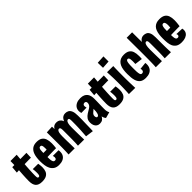

<svg xmlns="http://www.w3.org/2000/svg" viewBox="243 -1962 3192 3192"><g transform="rotate(-45 1839.0 -366.0)"><path d="M201 10Q160 10 131 -0.5Q102 -11 84 -31.5Q66 -52 57.5 -83Q49 -114 49 -155Q49 -190 50.5 -225.5Q52 -261 54 -298Q56 -327 58 -355.5Q60 -384 62 -412.5Q64 -441 65.5 -472Q67 -503 68 -536.5Q69 -570 69 -607L216 -608Q212 -560 208.5 -517Q205 -474 201.5 -435.5Q198 -397 195.5 -360.5Q193 -324 191 -288Q189 -248 187.5 -213Q186 -178 186 -146Q186 -127 187.5 -113Q189 -99 195 -92Q201 -85 213 -85Q224 -85 230.5 -93Q237 -101 240 -115Q243 -129 243 -148Q243 -166 242.5 -183Q242 -200 240.5 -217Q239 -234 236 -250L363 -249Q366 -232 368 -216.5Q370 -201 371 -186.5Q372 -172 372 -158Q372 -108 356.5 -70Q341 -32 303.5 -11Q266 10 201 10ZM8 -396 18 -514Q23 -514 33 -514Q43 -514 55.5 -514Q68 -514 81.5 -513.5Q95 -513 107 -513Q119 -513 129 -513Q144 -513 171 -513.5Q198 -514 229 -514.5Q260 -515 288.5 -515Q317 -515 335 -515.5Q353 -516 353 -516L349 -406Q349 -406 333 -406Q317 -406 291.5 -405.5Q266 -405 237 -404.5Q208 -404 183 -403.5Q158 -403 143 -403Q123 -403 100 -401.5Q77 -400 56 -399Q35 -398 21.5 -397Q8 -396 8 -396Z M596 12Q539 12 502.5 -12Q466 -36 446 -76Q428 -111 421 -157.5Q414 -204 414 -256Q414 -304 420 -346.5Q426 -389 440 -423Q460 -471 498.5 -498Q537 -525 600 -525Q662 -525 698 -501Q734 -477 749 -433Q764 -389 764 -329Q764 -305 762 -278Q760 -251 756 -222L627 -304Q628 -317 628.5 -329Q629 -341 629 -352Q629 -375 626 -392.5Q623 -410 615.5 -420Q608 -430 593 -430Q575 -430 566.5 -418Q558 -406 554 -384Q551 -363 551 -334.5Q551 -306 551 -272Q551 -247 551 -224Q551 -201 551.5 -182Q552 -163 554 -147Q558 -119 567.5 -104Q577 -89 598 -89Q611 -89 618.5 -94Q626 -99 630 -108Q634 -117 634 -129Q634 -138 632 -148.5Q630 -159 627 -169H761Q763 -159 763.5 -149.5Q764 -140 764 -131Q764 -85 744 -53Q724 -21 686.5 -4.5Q649 12 596 12ZM451 -214 447 -314 727 -316 756 -222Q756 -222 734.5 -222Q713 -222 678 -221.5Q643 -221 602 -220Q561 -219 521 -217.5Q481 -216 451 -214Z M1188 7 1043 6Q1045 -23 1046 -45Q1047 -67 1047.5 -88.5Q1048 -110 1048.5 -138Q1049 -166 1049 -208Q1049 -223 1049 -239.5Q1049 -256 1049 -274.5Q1049 -293 1049 -313.5Q1049 -334 1049 -358Q1049 -379 1045.5 -392Q1042 -405 1035 -411Q1028 -417 1017 -417Q1006 -417 994.5 -406.5Q983 -396 976 -366Q969 -336 969 -277L926 -228Q926 -287 930.5 -334Q935 -381 944.5 -416Q954 -451 969 -474.5Q984 -498 1005.5 -510Q1027 -522 1056 -522Q1098 -522 1123.5 -504Q1149 -486 1161.5 -458Q1174 -430 1178.5 -397Q1183 -364 1183 -333.5Q1183 -303 1183 -281Q1183 -241 1183.5 -202.5Q1184 -164 1184.5 -127Q1185 -90 1186 -56.5Q1187 -23 1188 7ZM829 -1Q831 -29 832 -53.5Q833 -78 833.5 -104.5Q834 -131 834.5 -165Q835 -199 835 -247Q835 -312 834.5 -363Q834 -414 834 -452.5Q834 -491 833 -516L961 -523Q962 -511 962.5 -478Q963 -445 964.5 -394Q966 -343 969 -277Q969 -220 970 -172.5Q971 -125 972 -83.5Q973 -42 973 -1ZM1389 10 1248 -9Q1251 -49 1253 -80Q1255 -111 1257 -142.5Q1259 -174 1260 -212Q1261 -233 1261.5 -272Q1262 -311 1262 -362Q1262 -383 1259.5 -396Q1257 -409 1251 -415Q1245 -421 1234 -421Q1223 -421 1211 -410.5Q1199 -400 1191 -370Q1183 -340 1183 -281L1140 -232Q1140 -291 1144.5 -338Q1149 -385 1159 -420Q1169 -455 1184.5 -478.5Q1200 -502 1222 -514Q1244 -526 1273 -526Q1308 -526 1335.5 -511Q1363 -496 1379.5 -457.5Q1396 -419 1396 -348Q1396 -319 1396 -293Q1396 -267 1396 -247.5Q1396 -228 1395 -216Q1394 -174 1393 -138.5Q1392 -103 1391.5 -68Q1391 -33 1389 10Z M1699 10Q1685 -4 1676.5 -24Q1668 -44 1664.5 -68.5Q1661 -93 1660 -123Q1659 -153 1659.5 -188Q1660 -223 1660 -264Q1660 -279 1660 -294.5Q1660 -310 1660.5 -325.5Q1661 -341 1661 -356.5Q1661 -372 1661 -387Q1661 -398 1657 -405.5Q1653 -413 1645 -418Q1637 -423 1624 -423Q1607 -423 1595.5 -413Q1584 -403 1584 -383Q1584 -374 1586 -363Q1588 -352 1592 -341L1468 -339Q1464 -353 1461.5 -365.5Q1459 -378 1459 -391Q1459 -429 1478.5 -459.5Q1498 -490 1535.5 -508Q1573 -526 1627 -526Q1676 -526 1707 -511.5Q1738 -497 1755.5 -473Q1773 -449 1780 -419Q1787 -389 1787 -357Q1787 -321 1786.5 -291Q1786 -261 1785 -233Q1784 -205 1783.5 -175.5Q1783 -146 1783 -110Q1783 -85 1788 -62Q1793 -39 1805 -19ZM1562 6Q1529 6 1505 -10Q1481 -26 1468.5 -55Q1456 -84 1456 -122Q1456 -172 1478.5 -203Q1501 -234 1534.5 -255.5Q1568 -277 1599 -295Q1620 -307 1633.5 -320Q1647 -333 1654 -349Q1661 -365 1661 -387L1710 -354Q1704 -315 1692 -290Q1680 -265 1663.5 -248Q1647 -231 1625 -215Q1611 -205 1602 -194.5Q1593 -184 1588.5 -173Q1584 -162 1584 -146Q1584 -134 1587 -124Q1590 -114 1596 -108.5Q1602 -103 1611 -103Q1622 -103 1631 -110.5Q1640 -118 1646.5 -136Q1653 -154 1656.5 -185.5Q1660 -217 1660 -264L1708 -332Q1707 -277 1703 -227.5Q1699 -178 1690.5 -135.5Q1682 -93 1666.5 -61Q1651 -29 1625.5 -11.5Q1600 6 1562 6Z M2020 10Q1979 10 1950 -0.5Q1921 -11 1903 -31.5Q1885 -52 1876.5 -83Q1868 -114 1868 -155Q1868 -190 1869.5 -225.5Q1871 -261 1873 -298Q1875 -327 1877 -355.5Q1879 -384 1881 -412.5Q1883 -441 1884.5 -472Q1886 -503 1887 -536.5Q1888 -570 1888 -607L2035 -608Q2031 -560 2027.5 -517Q2024 -474 2020.5 -435.5Q2017 -397 2014.5 -360.5Q2012 -324 2010 -288Q2008 -248 2006.5 -213Q2005 -178 2005 -146Q2005 -127 2006.5 -113Q2008 -99 2014 -92Q2020 -85 2032 -85Q2043 -85 2049.5 -93Q2056 -101 2059 -115Q2062 -129 2062 -148Q2062 -166 2061.5 -183Q2061 -200 2059.5 -217Q2058 -234 2055 -250L2182 -249Q2185 -232 2187 -216.5Q2189 -201 2190 -186.5Q2191 -172 2191 -158Q2191 -108 2175.5 -70Q2160 -32 2122.5 -11Q2085 10 2020 10ZM1827 -396 1837 -514Q1842 -514 1852 -514Q1862 -514 1874.5 -514Q1887 -514 1900.5 -513.5Q1914 -513 1926 -513Q1938 -513 1948 -513Q1963 -513 1990 -513.5Q2017 -514 2048 -514.5Q2079 -515 2107.5 -515Q2136 -515 2154 -515.5Q2172 -516 2172 -516L2168 -406Q2168 -406 2152 -406Q2136 -406 2110.5 -405.5Q2085 -405 2056 -404.5Q2027 -404 2002 -403.5Q1977 -403 1962 -403Q1942 -403 1919 -401.5Q1896 -400 1875 -399Q1854 -398 1840.5 -397Q1827 -396 1827 -396Z M2396 0 2248 -2Q2250 -32 2251.5 -62.5Q2253 -93 2254 -125Q2255 -157 2255.5 -192.5Q2256 -228 2256 -267Q2256 -327 2254.5 -374Q2253 -421 2251 -456.5Q2249 -492 2248 -516L2394 -515Q2393 -495 2392 -459Q2391 -423 2390.5 -374.5Q2390 -326 2390 -266Q2390 -231 2390.5 -197.5Q2391 -164 2391.5 -131.5Q2392 -99 2393.5 -66.5Q2395 -34 2396 0ZM2392 -624 2253 -615 2250 -736 2392 -744Z M2640 9Q2573 9 2536.5 -19.5Q2500 -48 2483 -100Q2473 -132 2469 -171Q2465 -210 2465 -256Q2465 -306 2471 -351Q2477 -396 2493 -430Q2507 -460 2528 -481Q2549 -502 2579 -513.5Q2609 -525 2649 -525Q2714 -525 2750.5 -501.5Q2787 -478 2801.5 -434.5Q2816 -391 2816 -329Q2816 -313 2815.5 -296.5Q2815 -280 2813 -262L2678 -280Q2679 -297 2679.5 -313.5Q2680 -330 2680 -343Q2680 -371 2677 -390Q2674 -409 2666 -419.5Q2658 -430 2644 -430Q2628 -430 2619.5 -415.5Q2611 -401 2607 -373Q2604 -354 2603 -328Q2602 -302 2602 -271Q2602 -252 2602 -236Q2602 -220 2602.5 -205Q2603 -190 2603 -177Q2605 -135 2613.5 -112Q2622 -89 2646 -89Q2666 -89 2676.5 -101.5Q2687 -114 2687 -133Q2687 -140 2685.5 -147.5Q2684 -155 2681 -162L2807 -175Q2809 -165 2809.5 -156Q2810 -147 2810 -139Q2810 -94 2790.5 -60.5Q2771 -27 2733.5 -9Q2696 9 2640 9Z M2880 -1Q2882 -29 2883 -53.5Q2884 -78 2884.5 -104.5Q2885 -131 2885.5 -165Q2886 -199 2886 -247Q2886 -286 2886 -317Q2886 -348 2886 -379.5Q2886 -411 2885.5 -452Q2885 -493 2885 -550.5Q2885 -608 2884 -690H3012Q3012 -616 3012.5 -564Q3013 -512 3013.5 -475Q3014 -438 3015 -407.5Q3016 -377 3017 -346.5Q3018 -316 3020 -277Q3020 -234 3020.5 -197Q3021 -160 3021.5 -126.5Q3022 -93 3023 -62Q3024 -31 3024 -1ZM3235 0 3090 -1Q3092 -30 3093 -51Q3094 -72 3094.5 -92Q3095 -112 3095.5 -139Q3096 -166 3096 -208Q3096 -228 3096 -247Q3096 -266 3096 -289.5Q3096 -313 3096 -344Q3096 -367 3094 -383.5Q3092 -400 3085.5 -408.5Q3079 -417 3067 -417Q3056 -417 3045.5 -407Q3035 -397 3027.5 -367Q3020 -337 3020 -277L2977 -267Q2977 -312 2982 -351.5Q2987 -391 2997 -422.5Q3007 -454 3023 -476Q3039 -498 3060.5 -510Q3082 -522 3110 -522Q3143 -522 3170.5 -508.5Q3198 -495 3214 -458.5Q3230 -422 3230 -354Q3230 -322 3230 -297.5Q3230 -273 3230 -252.5Q3230 -232 3230 -212Q3230 -172 3230.5 -144Q3231 -116 3231.5 -95Q3232 -74 3233 -52Q3234 -30 3235 0Z M3482 12Q3418 12 3381.5 -11Q3345 -34 3326 -74Q3310 -109 3305 -155Q3300 -201 3300 -256Q3300 -305 3305.5 -347Q3311 -389 3324 -423Q3337 -456 3358.5 -478.5Q3380 -501 3411 -513Q3442 -525 3486 -525Q3550 -525 3586.5 -502.5Q3623 -480 3638.5 -437.5Q3654 -395 3654 -336Q3654 -316 3652.5 -295Q3651 -274 3648.5 -251.5Q3646 -229 3642 -204L3513 -273Q3515 -288 3516.5 -302Q3518 -316 3519 -329.5Q3520 -343 3520 -354Q3520 -389 3511 -409.5Q3502 -430 3482 -430Q3461 -430 3451 -411.5Q3441 -393 3438 -352Q3438 -342 3437.5 -329Q3437 -316 3437 -302Q3437 -288 3437 -272Q3437 -242 3437 -215.5Q3437 -189 3438.5 -168.5Q3440 -148 3442 -133Q3447 -109 3456.5 -99Q3466 -89 3484 -89Q3502 -89 3510.5 -99Q3519 -109 3519 -122Q3519 -128 3517 -135.5Q3515 -143 3511 -149L3645 -144Q3647 -136 3648 -127Q3649 -118 3649 -110Q3649 -72 3628.5 -44.5Q3608 -17 3570.5 -2.5Q3533 12 3482 12ZM3337 -196 3333 -295 3613 -297 3642 -204Q3642 -204 3620.5 -204Q3599 -204 3564 -203.5Q3529 -203 3488 -202Q3447 -201 3407 -199.5Q3367 -198 3337 -196Z"/></g></svg>

Font: Truculenta Black
Style: Regular
Weight: 900
Version: Version 1.002